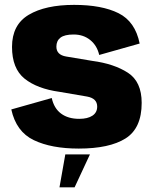

<svg xmlns="http://www.w3.org/2000/svg" viewBox="-20 -620 644 807"><path d="M311 4.5Q440 4.5 507.8 -38.2Q575.5 -81 575.5 -187.5Q575.5 -277 517.2 -314.5Q459 -352 368.5 -364Q298.5 -375.5 257.8 -382.5Q217 -389.5 217 -424Q217 -448.5 234.2 -461.8Q251.5 -475 289.5 -475Q330.5 -475 359.2 -451.8Q388 -428.5 397 -389L567 -437Q548.5 -529.5 478.2 -564.5Q408 -599.5 291.5 -599.5Q171 -599.5 100.8 -557.8Q30.5 -516 30.5 -423Q30.5 -332 83.2 -289.5Q136 -247 230 -234Q303 -222 345.8 -214.2Q388.5 -206.5 388.5 -172Q388.5 -147 368.5 -133.8Q348.5 -120.5 313 -120.5Q266.5 -120.5 236.8 -142.5Q207 -164.5 197.5 -208L27.5 -160Q48 -66.5 122 -31Q196 4.5 311 4.5ZM230 167.5H293.5L358 29H254.5Z"/></svg>

Font: Anybody SemiCondensed ExtraBold
Style: Regular
Weight: 800
Width: 4
Version: Version 1.113;gftools[0.9.25]